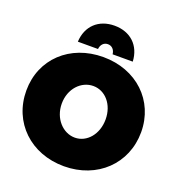

<svg xmlns="http://www.w3.org/2000/svg" viewBox="-163 -1060 1125 1210"><g transform="rotate(20 400.0 -455.0)"><path d="M350 -752C353 -782 372 -802 399 -802C426 -802 445 -782 448 -752H583C578 -858 506 -926 399 -926C292 -926 220 -858 215 -752ZM400 -716C177 -716 15 -564 15 -352C15 -139 177 16 400 16C623 16 785 -140 785 -352C785 -563 623 -716 400 -716ZM403 -523C483 -523 547 -451 547 -351C547 -251 483 -177 403 -177C323 -177 253 -251 253 -351C253 -451 322 -523 403 -523Z"/></g></svg>

Font: Montserrat arm Black
Style: Regular
Weight: 900
Designer: Julieta Ulanovsky
Foundry: Julieta Ulanovsky
Version: Version 6.000;PS 006.000;hotconv 1.0.88;makeotf.lib2.5.64775